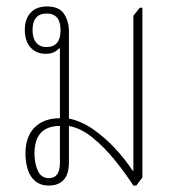

<svg xmlns="http://www.w3.org/2000/svg" viewBox="-20 -572 554 596"><path d="M132 4Q105 4 88.5 -10.5Q72 -25 65.5 -48Q59 -71 59 -95Q59 -148 87.5 -176.5Q116 -205 166 -205V-421L163 -422Q149 -405 122 -405Q92 -405 74.5 -425Q57 -445 57 -479Q57 -513 75 -532.5Q93 -552 126 -552Q164 -552 179 -528.5Q194 -505 194 -475V-204Q233 -196 269.5 -170.5Q306 -145 337.5 -111Q369 -77 392 -42H394V-523L414 -548H422V-21L403 4H394Q370 -33 338 -73Q306 -113 269 -143.5Q232 -174 194 -181V-70Q194 -31 177.5 -13.5Q161 4 132 4ZM124 -426Q168 -426 168 -478Q168 -530 125 -530Q81 -530 81 -478Q81 -454 92 -440Q103 -426 124 -426ZM132 -19Q166 -19 166 -67V-181Q87 -181 87 -95Q87 -65 97.5 -42Q108 -19 132 -19Z"/></svg>

Font: Noto Serif Thai Condensed Thin
Style: Regular
Weight: 100
Width: 3
Designer: Monotype Design Team
Foundry: Monotype Imaging Inc.
Version: Version 2.001; ttfautohint (v1.8.4.7-5d5b)